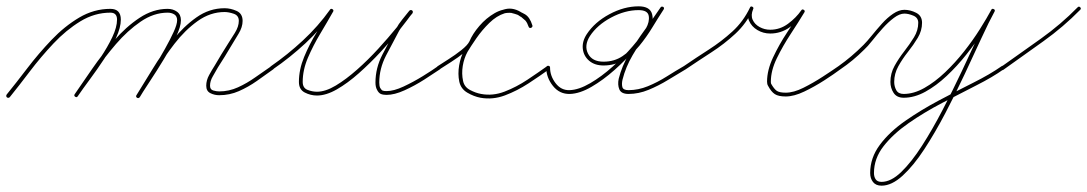

<svg xmlns="http://www.w3.org/2000/svg" viewBox="-20 -291 3437 607"><path d="M2 17Q-2 13 1 8Q31 -29 66.5 -75.5Q102 -122 143 -165Q184 -208 230.5 -235.5Q277 -263 329 -263Q362 -263 362 -229Q362 -204 347 -171.5Q332 -139 309.5 -105Q287 -71 264 -40Q241 -9 226 13Q226 13 226 13Q226 13 226 13Q223 18 218 15Q213 12 216 7Q231 -15 253 -45Q275 -75 297.5 -108.5Q320 -142 335 -173.5Q350 -205 350 -229Q350 -251 329 -251Q279 -251 234 -223.5Q189 -196 149 -153.5Q109 -111 74.5 -65.5Q40 -20 11 16Q7 20 2 17ZM218 15Q213 12 216 7Q240 -28 271.5 -73.5Q303 -119 340.5 -162.5Q378 -206 421 -234.5Q464 -263 510 -263Q527 -263 539.5 -254Q552 -245 552 -227Q552 -207 536 -173.5Q520 -140 497.5 -103Q475 -66 453.5 -33.5Q432 -1 422 15Q419 21 414 17Q409 14 412 9Q419 -2 434 -25.5Q449 -49 467 -78Q485 -107 501.5 -136.5Q518 -166 529 -190Q540 -214 540 -227Q540 -240 531 -245.5Q522 -251 510 -251Q466 -251 424.5 -222.5Q383 -194 346.5 -151.5Q310 -109 279.5 -64.5Q249 -20 226 13Q223 18 218 15ZM422 16Q418 21 413 18Q408 14 412 9Q434 -26 462.5 -73Q491 -120 525.5 -163.5Q560 -207 601 -236Q642 -265 690 -265Q709 -265 728 -256.5Q747 -248 747 -225Q747 -205 734 -184Q721 -163 711 -146Q711 -146 711 -146Q711 -146 711 -146Q711 -146 711 -146Q711 -146 711 -146Q701 -129 690.5 -112Q680 -95 669 -78Q669 -78 669 -78Q669 -78 669 -78Q662 -65 653 -50Q644 -35 644 -20Q644 -8 654 -5Q664 -2 673 -2Q704 -2 732.5 -15Q761 -28 787 -46.5Q813 -65 838 -82Q842 -85 846 -80Q849 -76 844 -72Q819 -54 792 -35Q765 -16 735.5 -3Q706 10 673 10Q658 10 645 3.5Q632 -3 632 -20Q632 -37 641 -53.5Q650 -70 659 -84Q659 -84 659 -84Q659 -84 659 -84Q669 -101 679.5 -118.5Q690 -136 701 -153Q701 -153 701 -153Q701 -153 701 -153Q701 -153 701 -153Q710 -167 722.5 -187Q735 -207 735 -225Q735 -242 719 -247.5Q703 -253 690 -253Q645 -253 605 -224.5Q565 -196 531.5 -152.5Q498 -109 470.5 -63.5Q443 -18 422 16Q422 16 422 16Q422 16 422 16Z M843 -72Q838 -69 835 -74Q832 -79 837 -82Q889 -118 937.5 -163Q986 -208 1023 -260Q1026 -265 1031 -262Q1036 -259 1033 -254Q1015 -222 992.5 -184.5Q970 -147 953.5 -108.5Q937 -70 937 -32Q937 -13 952 -7Q967 -1 982 -1Q1009 -1 1041.5 -20.5Q1074 -40 1109 -71Q1144 -102 1176 -137Q1208 -172 1234 -204Q1260 -236 1274 -256Q1277 -261 1282 -258Q1287 -254 1284 -249Q1273 -236 1262 -222.5Q1251 -209 1242 -194Q1242 -194 1242 -194Q1242 -194 1242 -194Q1222 -157 1200.5 -115.5Q1179 -74 1179 -30Q1179 -19 1182 -13Q1182 -13 1182 -13Q1182 -13 1182 -13Q1186 -6 1190 -4.5Q1194 -3 1202 -3Q1225 -3 1256 -17.5Q1287 -32 1317 -50.5Q1347 -69 1365 -82Q1369 -85 1373 -80Q1376 -76 1371 -72Q1352 -59 1321.5 -39.5Q1291 -20 1259 -5.5Q1227 9 1202 9Q1191 9 1184 6Q1177 3 1172 -7Q1172 -7 1172 -7Q1172 -7 1172 -7Q1167 -16 1167 -30Q1167 -76 1189 -118.5Q1211 -161 1232 -200Q1232 -200 1232 -200Q1232 -200 1232 -200Q1240 -215 1251.5 -229Q1263 -243 1274 -257Q1278 -261 1283 -258Q1287 -254 1284 -250Q1268 -228 1242 -195Q1216 -162 1183 -126.5Q1150 -91 1114.5 -59.5Q1079 -28 1045 -8.5Q1011 11 982 11Q962 11 943.5 1.5Q925 -8 925 -32Q925 -71 941.5 -111Q958 -151 981 -188.5Q1004 -226 1023 -260Q1026 -265 1031 -262Q1036 -258 1033 -254Q995 -200 946 -154.5Q897 -109 843 -72Q843 -72 843 -72Q843 -72 843 -72Z M1370 -72Q1365 -69 1362 -74Q1359 -79 1364 -82Q1376 -90 1397.5 -103.5Q1419 -117 1438.5 -132.5Q1458 -148 1464 -160Q1474 -184 1495.5 -209Q1517 -234 1544 -249.5Q1571 -265 1600 -262Q1600 -262 1600 -262Q1601 -262 1601 -262Q1624 -255 1639.5 -246Q1655 -237 1663 -211Q1664 -205 1659 -203Q1653 -201 1651 -207Q1647 -219 1641 -226Q1641 -226 1641 -226Q1641 -226 1641 -226Q1637 -229 1634 -232Q1631 -235 1627 -238Q1627 -238 1627 -238Q1626 -238 1626 -238Q1601 -257 1575.5 -249Q1550 -241 1527 -218.5Q1504 -196 1486 -170Q1468 -144 1458 -127Q1458 -127 1458 -127Q1458 -127 1458 -127Q1447 -107 1443 -82.5Q1439 -58 1444 -35Q1448 -16 1466 -6.5Q1484 3 1501 6Q1501 6 1501 6Q1501 6 1501 6Q1538 13 1575.5 -1.5Q1613 -16 1647.5 -39Q1682 -62 1710 -82Q1710 -82 1710 -82Q1710 -82 1710 -82Q1714 -85 1718 -80Q1721 -76 1716 -72Q1687 -51 1651 -27.5Q1615 -4 1576.5 10.5Q1538 25 1499 18Q1499 18 1499 18Q1499 18 1499 18Q1478 14 1457.5 2Q1437 -10 1432 -33Q1427 -57 1431.5 -84Q1436 -111 1448 -133Q1448 -133 1448 -133Q1448 -133 1448 -133Q1460 -153 1479.5 -181Q1499 -209 1524 -232Q1549 -255 1577 -262Q1605 -269 1634 -248Q1634 -248 1633 -248Q1633 -248 1633 -248Q1638 -245 1642 -241.5Q1646 -238 1649 -234Q1649 -234 1649 -234Q1649 -234 1649 -234Q1658 -225 1663 -211Q1665 -206 1659 -204Q1653 -202 1651 -207Q1644 -230 1631 -237.5Q1618 -245 1597 -250Q1597 -250 1598 -250Q1598 -250 1598 -250Q1573 -253 1548 -238Q1523 -223 1503.5 -200Q1484 -177 1474 -156Q1468 -141 1448 -125Q1428 -109 1406 -95Q1384 -81 1370 -72Q1370 -72 1370 -72Q1370 -72 1370 -72Z M1713 -83Q1719 -83 1719 -77Q1719 -51 1736.5 -28Q1754 -5 1781 -6Q1810 -7 1846 -28Q1882 -49 1917 -80.5Q1952 -112 1980 -144.5Q2008 -177 2022 -201Q2034 -222 2031 -240.5Q2028 -259 1999 -259Q1956 -259 1912 -235.5Q1868 -212 1845 -177Q1826 -147 1839 -121.5Q1852 -96 1888 -96Q1922 -96 1948 -113.5Q1974 -131 1995 -157.5Q2016 -184 2034 -213.5Q2052 -243 2068 -267Q2072 -272 2077 -269Q2081 -266 2078 -261Q2056 -226 2029 -190Q2002 -154 1980 -116.5Q1958 -79 1948 -39Q1945 -26 1947.5 -16Q1950 -6 1967 -6Q1998 -6 2028.5 -18.5Q2059 -31 2087.5 -49Q2116 -67 2142 -82Q2142 -82 2142 -82Q2142 -82 2142 -82Q2147 -85 2150 -80Q2153 -75 2148 -72Q2121 -56 2091.5 -38Q2062 -20 2030.5 -7Q1999 6 1967 6Q1944 6 1938 -8.5Q1932 -23 1936 -42Q1946 -82 1968.5 -120.5Q1991 -159 2018 -196Q2045 -233 2068 -267Q2071 -272 2076 -269Q2081 -265 2078 -261Q2061 -235 2042.5 -204.5Q2024 -174 2001.5 -146.5Q1979 -119 1951.5 -101.5Q1924 -84 1888 -84Q1860 -84 1842.5 -99Q1825 -114 1822.5 -137Q1820 -160 1835 -183Q1860 -221 1906.5 -246Q1953 -271 1999 -271Q2035 -271 2041.5 -246.5Q2048 -222 2032 -195Q2017 -170 1988 -136Q1959 -102 1923 -70Q1887 -38 1850 -16.5Q1813 5 1782 6Q1749 7 1728 -19.5Q1707 -46 1707 -77Q1707 -83 1713 -83Z M2148 -72Q2144 -69 2140 -74Q2137 -78 2142 -82Q2180 -108 2220.5 -134Q2261 -160 2295.5 -191.5Q2330 -223 2351 -267Q2353 -272 2358 -270Q2364 -267 2361 -262Q2353 -243 2359.5 -228.5Q2366 -214 2381.5 -205.5Q2397 -197 2415 -197Q2446 -197 2471.5 -216Q2497 -235 2513 -258Q2516 -263 2521 -260Q2526 -257 2523 -252Q2505 -222 2480 -184Q2455 -146 2436 -107Q2417 -68 2417 -33Q2417 -28 2418 -26Q2418 -26 2418 -26Q2418 -26 2418 -26Q2427 -10 2435.5 -4Q2444 2 2464 2Q2489 2 2520 -13.5Q2551 -29 2581 -48.5Q2611 -68 2631 -82Q2631 -82 2631 -82Q2631 -82 2631 -82Q2635 -85 2639 -80Q2642 -76 2637 -72Q2617 -57 2586 -37Q2555 -17 2522.5 -1.5Q2490 14 2464 14Q2441 14 2429.5 6.5Q2418 -1 2408 -20Q2408 -20 2408 -20Q2408 -20 2408 -20Q2405 -25 2405 -33Q2405 -69 2424 -109.5Q2443 -150 2468.5 -188.5Q2494 -227 2513 -258Q2516 -263 2521 -260Q2526 -256 2523 -252Q2505 -225 2477 -205Q2449 -185 2415 -185Q2393 -185 2374.5 -196Q2356 -207 2348 -225.5Q2340 -244 2351 -267Q2353 -272 2358 -270Q2364 -267 2361 -262Q2340 -217 2305 -184.5Q2270 -152 2229 -125.5Q2188 -99 2148 -72Q2148 -72 2148 -72Q2148 -72 2148 -72Z M2629 -74Q2626 -78 2631 -82Q2672 -111 2710 -149Q2721 -160 2736 -178.5Q2751 -197 2768 -216Q2785 -235 2803.5 -247.5Q2822 -260 2839 -260Q2858 -260 2876.5 -250.5Q2895 -241 2895 -219Q2895 -194 2881.5 -171.5Q2868 -149 2850.5 -127Q2833 -105 2820 -81.5Q2807 -58 2807 -32Q2807 -18 2813.5 -6Q2820 6 2837 6Q2869 6 2902.5 -13Q2936 -32 2968 -62.5Q3000 -93 3028 -128.5Q3056 -164 3078 -199Q3100 -234 3114 -260Q3116 -265 3122 -262Q3127 -259 3124 -254Q3107 -223 3083 -171Q3059 -119 3030 -57Q3001 5 2968.5 67Q2936 129 2902 181Q2868 233 2833.5 264.5Q2799 296 2767 296Q2749 296 2740 284.5Q2731 273 2731 256Q2731 208 2761.5 167Q2792 126 2841.5 91.5Q2891 57 2947.5 27Q3004 -3 3057 -29.5Q3110 -56 3147 -82Q3151 -85 3155 -80Q3158 -76 3153 -72Q3118 -47 3066.5 -21Q3015 5 2958.5 34.5Q2902 64 2853 98Q2804 132 2773.5 171Q2743 210 2743 256Q2743 268 2748.5 276Q2754 284 2767 284Q2797 284 2829.5 252.5Q2862 221 2895 169.5Q2928 118 2960 56.5Q2992 -5 3021 -66.5Q3050 -128 3073.5 -179Q3097 -230 3114 -260Q3117 -265 3122 -262Q3127 -260 3124 -254Q3110 -227 3087 -191Q3064 -155 3035 -118.5Q3006 -82 2973 -51Q2940 -20 2905.5 -1Q2871 18 2837 18Q2815 18 2805 2.5Q2795 -13 2795 -32Q2795 -59 2808 -82.5Q2821 -106 2838.5 -128.5Q2856 -151 2869.5 -173Q2883 -195 2883 -219Q2883 -235 2867.5 -241.5Q2852 -248 2839 -248Q2824 -248 2806 -234.5Q2788 -221 2770.5 -201.5Q2753 -182 2738 -163Q2723 -144 2712 -134Q2677 -99 2637 -72Q2633 -69 2629 -74Z M3153 -71Q3149 -67 3145 -72Q3142 -77 3147 -81Q3208 -124 3271 -169Q3334 -214 3387 -268Q3391 -272 3395 -268Q3399 -264 3395 -260Q3342 -206 3278.5 -160.5Q3215 -115 3153 -71Q3153 -71 3153 -71Q3153 -71 3153 -71Z"/></svg>

Font: FRB American Cursive Guidelines Arrows Thin
Style: Italic
Weight: 100
Italic angle: -25°
Version: Version 2.0;Modular Font Editor K font №1